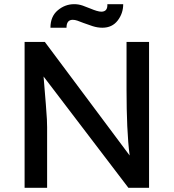

<svg xmlns="http://www.w3.org/2000/svg" viewBox="-20 -901 833 921"><path d="M98 0V-700H195L602 -155Q594 -216 590.5 -296Q587 -376 587 -470V-700H695V0H596L189 -534Q196 -447 200 -399.5Q204 -352 205 -328.5Q206 -305 206 -291V0ZM471 -768Q448 -768 424.5 -775.5Q401 -783 380 -791Q363 -798 351 -802Q339 -806 329 -806Q299 -806 299 -768H222Q222 -822 257 -851.5Q292 -881 336 -881Q357 -881 377 -874Q397 -867 416 -859Q430 -853 443.5 -849Q457 -845 466 -845Q497 -845 495 -881H571Q571 -837 544.5 -802.5Q518 -768 471 -768Z"/></svg>

Font: Lexend
Style: Regular
Weight: 400
Designer: Bonnie Shaver-Troup, Thomas Jockin
Foundry: Lexend
Version: Version 1.007; ttfautohint (v1.8.3)